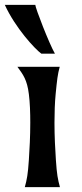

<svg xmlns="http://www.w3.org/2000/svg" viewBox="-26 -767 337 787"><path d="M202.1 -381.3C208 -440.4 210 -460.9 218.8 -493.2H45.4C68.8 -460.9 85 -440.4 92.3 -381.3C96.7 -346.7 98.1 -305.7 98.1 -264.2C98.1 -209 95.2 -154.3 92.3 -111.3C88.4 -52.7 84.5 -31.7 75.7 0H219.7C210.9 -31.7 207 -52.7 203.1 -111.3C200.2 -154.3 197.3 -209 197.3 -264.2C197.3 -305.7 198.7 -346.7 202.1 -381.3ZM-6.3 -747.1C36.6 -653.3 116.2 -566.9 143.6 -546.9H199.2C175.3 -588.4 118.7 -734.9 118.7 -747.1Z"/></svg>

Font: Amarante
Style: Regular
Weight: 400
Designer: Karolina Lach
Foundry: Sorkin Type Co.
Version: Version 1.001